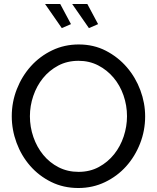

<svg xmlns="http://www.w3.org/2000/svg" viewBox="-20 -938 788 963"><path d="M373 5Q298 5 236.5 -25.5Q175 -56 131 -106.5Q87 -157 63 -222Q39 -287 39 -355Q39 -426 64.5 -491Q90 -556 135 -606Q180 -656 241.5 -685.5Q303 -715 375 -715Q450 -715 511 -683.5Q572 -652 616 -601Q660 -550 684 -485.5Q708 -421 708 -354Q708 -283 682.5 -218Q657 -153 612.5 -103.5Q568 -54 506.5 -24.5Q445 5 373 5ZM130 -355Q130 -301 147.5 -250.5Q165 -200 197 -161Q229 -122 274 -99Q319 -76 374 -76Q431 -76 476 -100.5Q521 -125 552.5 -164.5Q584 -204 600.5 -254Q617 -304 617 -355Q617 -409 599.5 -459.5Q582 -510 549.5 -548.5Q517 -587 472.5 -610Q428 -633 374 -633Q317 -633 272 -609Q227 -585 195.5 -546Q164 -507 147 -457Q130 -407 130 -355ZM342 -918H418L472 -817L426 -797ZM206 -918H282L336 -817L290 -797Z"/></svg>

Font: Boldmen Medium
Style: Regular
Weight: 400
Designer: Matt McInerney, Pablo Impallari, Rodrigo Fuenzalida
Foundry: LIVING CONCEPT
Version: Version 1.000